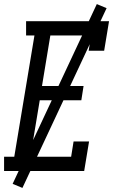

<svg xmlns="http://www.w3.org/2000/svg" viewBox="-38 -839 558 942"><path d="M-18 0V-70H32L131 -665H90V-735H497L473 -590H397L409 -665H209L168 -417H372L361 -347H157L111 -70H311L323 -145H399L375 0ZM72 83 24 63 437 -819 485 -799Z"/></svg>

Font: Iosevka Curly Slab Oblique
Style: Regular
Weight: 400
Italic angle: -9°
Monospace: yes
Designer: Belleve Invis
Foundry: Belleve Invis
Version: Version 11.1.0; ttfautohint (v1.8.3)